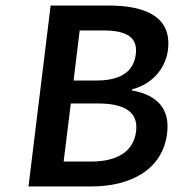

<svg xmlns="http://www.w3.org/2000/svg" viewBox="-20 -674 637 694"><path d="M83 0H309C453 0 568 -61 584 -192C595 -280 549 -331 457 -347V-351C535 -371 579 -431 587 -493C602 -613 507 -654 372 -654H163ZM246 -383 268 -564H353C438 -564 478 -539 471 -479C464 -418 420 -383 329 -383ZM210 -90 236 -300H334C432 -300 480 -268 472 -200C463 -126 404 -90 308 -90Z"/></svg>

Font: Falling Sky
Style: Obl
Weight: 400
Designer: Paul D. Hunt
Foundry: Adobe Systems Incorporated
Version: Version 1.02